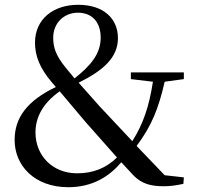

<svg xmlns="http://www.w3.org/2000/svg" viewBox="-20 -766 826 801"><path d="M663 11C689 11 713 8 745 1L747 -26L667 -35L550 -157C613 -242 641 -312 667 -425L747 -436V-464H526V-436L618 -425C602 -322 578 -250 532 -177L396 -322L308 -421C413 -473 472 -527 472 -607C472 -687 414 -746 306 -746C202 -746 126 -686 126 -588C126 -533 146 -482 195 -424L213 -403C92 -345 41 -274 41 -182C41 -75 124 15 265 15C367 15 437 -31 486 -89L539 -32C573 1 609 11 663 11ZM291 -439 253 -485C211 -537 202 -570 202 -609C202 -671 248 -713 305 -713C364 -713 400 -674 400 -609C400 -541 358 -492 291 -439ZM468 -109C423 -65 369 -43 302 -43C196 -43 128 -120 128 -213C128 -275 157 -334 229 -385L337 -257Z"/></svg>

Font: Noto Serif JP Medium
Style: Regular
Weight: 500
Designer: Ryoko NISHIZUKA 西塚涼子 (kana & ideographs); Frank Grießhammer (Latin, Greek & Cyrillic); Wenlong ZHANG 张文龙 (bopomofo); San
Foundry: Adobe
Version: Version 2.001;hotconv 1.1.0;makeotfexe 2.6.0